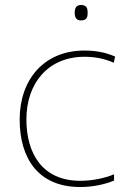

<svg xmlns="http://www.w3.org/2000/svg" viewBox="-20 -741 512 771"><path d="M305 -721C285 -721 280 -706 280 -690C280 -673 285 -659 305 -659C329 -659 332 -673 332 -690C332 -706 329 -721 305 -721ZM302 10C357 10 405 -2 438 -16V-41C399 -25 350 -15 302 -15C150 -15 86 -125 86 -261C86 -409 175 -513 319 -513C357 -513 397 -507 437 -489L442 -514C405 -530 367 -538 319 -538C157 -538 59 -422 59 -261C59 -106 133 10 302 10Z"/></svg>

Font: Noto Sans Gurmukhi UI Thin
Style: Regular
Weight: 100
Designer: Jelle Bosma - Monotype Design Team
Foundry: Monotype Imaging Inc.
Version: Version 2.004